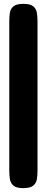

<svg xmlns="http://www.w3.org/2000/svg" viewBox="-20 -748 242 993"><path d="M100 225Q64 225 49 211.5Q34 198 31 177Q28 156 28 134V-639Q28 -661 31 -681.5Q34 -702 49.5 -715Q65 -728 101 -728Q138 -728 153 -714.5Q168 -701 171 -680.5Q174 -660 174 -638V136Q174 157 171 177.5Q168 198 152.5 211.5Q137 225 100 225Z"/></svg>

Font: Fredoka Light
Style: Regular
Weight: 300
Designer: Ben Nathan
Foundry: Milena B. Brandão, Ben Nathan
Version: Version 2.001